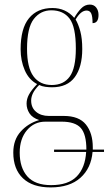

<svg xmlns="http://www.w3.org/2000/svg" viewBox="-20 -577 474 838"><path d="M201 241Q122 241 80 201Q38 161 38 89Q38 33 70.5 -3Q103 -39 151 -53Q121 -63 108.5 -82.5Q96 -102 96 -125Q96 -145 106.5 -164.5Q117 -184 142 -210Q106 -229 88 -270.5Q70 -312 70 -362Q70 -453 106.5 -497.5Q143 -542 209 -542Q267 -542 304 -499Q317 -522 333.5 -539.5Q350 -557 372 -557Q390 -557 400 -544Q410 -531 410 -512Q410 -476 384 -476Q384 -506 378 -518.5Q372 -531 358 -531Q333 -531 310 -492Q322 -472 330.5 -440.5Q339 -409 339 -363Q339 -285 306.5 -240.5Q274 -196 207 -196Q194 -196 178.5 -198Q163 -200 151 -206Q132 -187 124 -170.5Q116 -154 116 -138Q116 -107 137.5 -89Q159 -71 193 -71H258Q325 -71 355 -33.5Q385 4 385 66V76H434V86H384Q378 157 331 199Q284 241 201 241ZM206 -206Q258 -206 284.5 -243Q311 -280 311 -365Q311 -460 283.5 -496Q256 -532 204 -532Q157 -532 127.5 -494Q98 -456 98 -364Q98 -282 126 -244Q154 -206 206 -206ZM203 231Q278 231 315 193Q352 155 356 86H216V76H357Q357 9 332.5 -18.5Q308 -46 249 -46H178Q129 -46 97.5 -8.5Q66 29 66 89Q66 155 99.5 193Q133 231 203 231Z"/></svg>

Font: Noto Serif Display Condensed Thin
Style: Regular
Weight: 100
Width: 3
Designer: Monotype Design Team
Foundry: Monotype Imaging Inc.
Version: Version 2.009